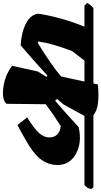

<svg xmlns="http://www.w3.org/2000/svg" viewBox="260 -996 702 1330"><g transform="rotate(90 611.0 -331.0)"><path d="M1089 -379Q1089 -308 1041 -252Q1004 -208 919 -160Q847 -118 812 -101L759 -168Q838 -217 868 -251Q898 -285 898 -321Q898 -390 820 -401Q746 -355 668 -297L665 -25Q638 8 552.5 -3Q467 -14 402 -64L441 -241L478 -301L470 -309Q351 -200 260 -123Q170 -128 107.5 -160.5Q45 -193 41 -248Q67 -410 131 -565H-14L-34 -584Q-16 -614 3 -627H524L531 -658Q691 -674 744 -627H1244L1256 -612Q1249 -580 1227 -565H749L669 -419L631 -375L644 -362Q717 -424 827 -525Q936 -549 1012.5 -505.5Q1089 -462 1089 -379ZM476 -404 511 -565H366L300 -480Q249 -347 233 -247L244 -242Q404 -340 476 -404Z"/></g></svg>

Font: Tillana ExtraBold
Style: Regular
Weight: 800
Designer: Lipi Raval (Devanagari, Latin), Jonny Pinhorn (Latin)
Foundry: Indian Type Foundry
Version: Version 2.003;PS 1.0;hotconv 1.0.79;makeotf.lib2.5.61930; tt